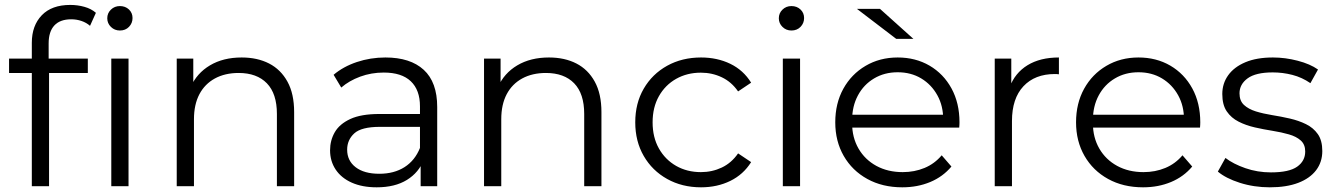

<svg xmlns="http://www.w3.org/2000/svg" viewBox="-20 -767 5499 791"><path d="M111.1 0V-590.8Q111.1 -661.4 152.1 -704.1Q193.1 -746.7 269.5 -746.7Q299.8 -746.7 327.9 -738.8Q355.9 -731 375.1 -714.2L350.9 -660.6Q336 -673.7 315.8 -680.6Q295.5 -687.5 273.4 -687.5Q227.6 -687.5 204 -662.2Q180.4 -636.8 180.4 -588.1V-507.8L182.1 -474.7V0ZM17.3 -466.3V-525.5H341.8V-466.3ZM438.5 0V-525.5H509.5V0ZM474 -641.3Q452.1 -641.3 437 -656.1Q421.9 -670.9 421.9 -691.7Q421.9 -712.9 437 -727.4Q452.1 -742 474 -742Q496.3 -742 511.2 -728Q526 -714 526 -692.8Q526 -671.5 511.4 -656.4Q496.9 -641.3 474 -641.3Z M708.1 0V-525.5H776.3V-381.3L765.2 -407.6Q790.5 -465.4 845.1 -497.8Q899.7 -530.2 975.7 -530.2Q1040.3 -530.2 1088.6 -505.4Q1136.8 -480.6 1164.3 -430.6Q1191.8 -380.7 1191.8 -305V0H1120.8V-297.6Q1120.8 -381.2 1079.5 -423.8Q1038.1 -466.4 963.1 -466.4Q907 -466.4 865.4 -443.8Q823.8 -421.1 801.4 -378.7Q779.1 -336.2 779.1 -275.9V0Z M1713 0V-115.6L1710.2 -135.5V-328.9Q1710.2 -396.3 1672.4 -432.2Q1634.7 -468.1 1560.9 -468.1Q1509.7 -468.1 1464 -451.3Q1418.2 -434.4 1385.9 -406.3L1354.4 -458.9Q1394.2 -492.7 1450.3 -511.5Q1506.4 -530.2 1567.8 -530.2Q1670.3 -530.2 1725.7 -479.4Q1781.2 -428.6 1781.2 -326V0ZM1531.9 4.7Q1472.7 4.7 1429.5 -14.4Q1386.2 -33.6 1363 -68.3Q1339.8 -103 1339.8 -147.7Q1339.8 -188.6 1359.3 -222.4Q1378.8 -256.2 1423.3 -276.8Q1467.8 -297.4 1543.1 -297.4H1724V-244.4H1545.5Q1468.8 -244.4 1439.5 -217.5Q1410.2 -190.5 1410.2 -150.4Q1410.2 -104.8 1445.3 -78Q1480.4 -51.1 1542.6 -51.1Q1603.5 -51.1 1646.6 -78.5Q1689.7 -106 1710.2 -157.6L1725.8 -108.9Q1706 -56.6 1656.6 -25.9Q1607.2 4.7 1531.9 4.7Z M1974.1 0V-525.5H2042.3V-381.3L2031.2 -407.6Q2056.5 -465.4 2111.1 -497.8Q2165.7 -530.2 2241.7 -530.2Q2306.3 -530.2 2354.6 -505.4Q2402.8 -480.6 2430.3 -430.6Q2457.8 -380.7 2457.8 -305V0H2386.8V-297.6Q2386.8 -381.2 2345.5 -423.8Q2304.1 -466.4 2229.1 -466.4Q2173 -466.4 2131.4 -443.8Q2089.8 -421.1 2067.4 -378.7Q2045.1 -336.2 2045.1 -275.9V0Z M2868.1 4.7Q2790 4.7 2728.5 -29.7Q2667 -64 2632.1 -124.4Q2597.1 -184.8 2597.1 -263Q2597.1 -341.7 2632.1 -401.8Q2667 -461.9 2728.5 -496.1Q2790 -530.2 2868.1 -530.2Q2934.8 -530.2 2988.7 -504.1Q3042.6 -478 3074.5 -426.4L3020.8 -390.4Q2993.6 -429.7 2953.7 -448.6Q2913.8 -467.6 2867.5 -467.6Q2810.7 -467.6 2765.6 -442.2Q2720.6 -416.8 2694.6 -370.8Q2668.6 -324.8 2668.6 -263Q2668.6 -201.2 2694.6 -155.2Q2720.6 -109.2 2765.6 -83.5Q2810.7 -57.9 2867.5 -57.9Q2913.8 -57.9 2953.7 -76.8Q2993.6 -95.7 3020.8 -135.1L3074.5 -99.1Q3042.6 -48.1 2988.7 -21.7Q2934.8 4.7 2868.1 4.7Z M3205.1 0V-525.5H3276.1V0ZM3240.6 -641.3Q3218.7 -641.3 3203.7 -656.1Q3188.6 -670.9 3188.6 -691.7Q3188.6 -712.9 3203.7 -727.4Q3218.7 -742 3240.6 -742Q3263 -742 3277.8 -728Q3292.7 -714 3292.7 -692.8Q3292.7 -671.5 3278.1 -656.4Q3263.5 -641.3 3240.6 -641.3Z M3697.2 4.7Q3615.4 4.7 3553.2 -29.7Q3490.9 -64 3456 -124.6Q3421.1 -185.3 3421.1 -263Q3421.1 -341.1 3454.3 -401.3Q3487.6 -461.5 3546.1 -495.8Q3604.5 -530.2 3678.2 -530.2Q3751.9 -530.2 3809.5 -496.6Q3867.1 -462.9 3900 -402.7Q3932.9 -342.4 3932.9 -262.9Q3932.9 -258.5 3932.6 -252.7Q3932.4 -246.8 3931.8 -241.4H3475.1V-294.4H3894.2L3865.8 -273.2Q3866.3 -329.9 3841.9 -374.2Q3817.4 -418.6 3775.3 -443.9Q3733.1 -469.3 3678.2 -469.3Q3623.7 -469.3 3581.1 -443.9Q3538.4 -418.6 3514.5 -374Q3490.5 -329.3 3490.5 -271.5V-259.6Q3490.5 -200.5 3517 -154.8Q3543.4 -109.2 3590.6 -83.5Q3637.8 -57.9 3698.9 -57.9Q3747.5 -57.9 3788.9 -75.1Q3830.3 -92.3 3859.6 -127.2L3899.7 -80.9Q3864.5 -38.9 3812.3 -17.1Q3760 4.7 3697.2 4.7ZM3672.1 -607 3510.2 -730.6H3605.2L3742.9 -607Z M4078.1 0V-525.5H4146.3V-381.9L4139.2 -407Q4161.3 -466.5 4213.3 -498.4Q4265.2 -530.2 4342.5 -530.2V-460.9Q4338.1 -461.5 4334 -461.8Q4330 -462 4325.7 -462Q4243.5 -462 4196.3 -411.6Q4149.1 -361.2 4149.1 -268.4V0Z M4689.2 4.7Q4607.4 4.7 4545.2 -29.7Q4482.9 -64 4448 -124.6Q4413.1 -185.3 4413.1 -263Q4413.1 -341.1 4446.3 -401.3Q4479.6 -461.5 4538.1 -495.8Q4596.5 -530.2 4670.2 -530.2Q4743.9 -530.2 4801.5 -496.6Q4859.1 -462.9 4892 -402.7Q4924.9 -342.4 4924.9 -262.9Q4924.9 -258.5 4924.6 -252.7Q4924.4 -246.8 4923.8 -241.4H4467.1V-294.4H4886.2L4857.8 -273.2Q4858.3 -329.9 4833.9 -374.2Q4809.4 -418.6 4767.3 -443.9Q4725.1 -469.3 4670.2 -469.3Q4615.7 -469.3 4573.1 -443.9Q4530.4 -418.6 4506.5 -374Q4482.5 -329.3 4482.5 -271.5V-259.6Q4482.5 -200.5 4509 -154.8Q4535.4 -109.2 4582.6 -83.5Q4629.8 -57.9 4690.9 -57.9Q4739.5 -57.9 4780.9 -75.1Q4822.3 -92.3 4851.6 -127.2L4891.7 -80.9Q4856.5 -38.9 4804.3 -17.1Q4752 4.7 4689.2 4.7Z M5211.2 4.7Q5146 4.7 5087.8 -13.9Q5029.7 -32.5 4997.3 -60.1L5028.6 -116.3Q5060.6 -91.6 5110.6 -74.2Q5160.6 -56.8 5215.8 -56.8Q5290.8 -56.8 5324 -80.3Q5357.2 -103.8 5357.2 -142.9Q5357.2 -172 5338.7 -188.4Q5320.3 -204.8 5289.9 -213.4Q5259.6 -222.1 5223 -228Q5186.4 -233.8 5149.8 -242.1Q5113.2 -250.4 5082.9 -265.8Q5052.5 -281.1 5034.1 -308Q5015.6 -334.9 5015.6 -379.6Q5015.6 -423.1 5040 -457.1Q5064.4 -491.1 5110.8 -510.6Q5157.3 -530.2 5224.1 -530.2Q5275 -530.2 5326.2 -516.8Q5377.5 -503.5 5409.9 -480.6L5378.6 -424.4Q5344.2 -448.2 5304.2 -458.5Q5264.2 -468.7 5223.6 -468.7Q5153.3 -468.7 5119.9 -444.2Q5086.5 -419.7 5086.5 -382.5Q5086.5 -351.8 5104.9 -334.7Q5123.4 -317.6 5153.7 -308.1Q5184.1 -298.7 5220.7 -292.8Q5257.3 -287 5293.6 -278.7Q5330 -270.4 5360.4 -255.5Q5390.7 -240.7 5409.2 -214.5Q5427.6 -188.3 5427.6 -144.6Q5427.6 -99.4 5402.1 -65.7Q5376.5 -32.1 5328.4 -13.7Q5280.2 4.7 5211.2 4.7Z"/></svg>

Font: Montserrat Thin
Style: Regular
Weight: 100
Designer: Julieta Ulanovsky
Foundry: Julieta Ulanovsky
Version: Version 9.000